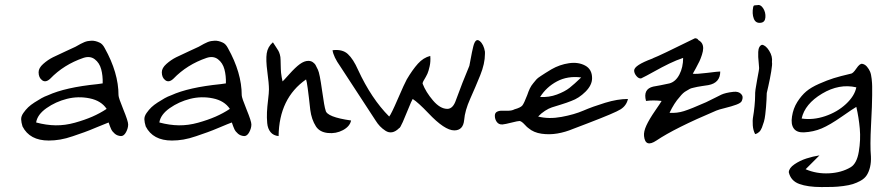

<svg xmlns="http://www.w3.org/2000/svg" viewBox="-20 -618 3545 776"><path d="M317 -384Q238 -357 183 -300Q165 -283 150.5 -293.5Q136 -304 136 -326Q136 -343 154.5 -359.5Q173 -376 194 -386.5Q215 -397 245 -410.5Q275 -424 285 -429Q309 -443 321.5 -448Q334 -453 349.5 -453.5Q365 -454 382 -446Q394 -441 403 -424Q459 -324 459 -233Q459 -223 478.5 -175.5Q498 -128 498 -115Q498 -100 489.5 -84Q481 -68 469 -68Q454 -69 444 -77.5Q434 -86 429.5 -95.5Q425 -105 419 -123Q405 -118 372 -104Q339 -90 320.5 -83.5Q302 -77 274.5 -67.5Q247 -58 223.5 -54Q200 -50 177 -50Q100 -50 71 -107Q66 -123 65.5 -135.5Q65 -148 74.5 -161.5Q84 -175 94 -184.5Q104 -194 119.5 -204Q135 -214 147.5 -221Q160 -228 174 -233Q244 -265 374 -278Q388 -280 395 -281Q396 -312 389 -338Q382 -364 363 -378.5Q344 -393 317 -384ZM411 -178Q389 -211 342.5 -220.5Q296 -230 250.5 -218.5Q205 -207 168 -181Q131 -155 126 -123Q167 -112 205 -111.5Q243 -111 282.5 -122Q322 -133 353 -146.5Q384 -160 411 -178Z M815 -384Q736 -357 681 -300Q663 -283 648.5 -293.5Q634 -304 634 -326Q634 -343 652.5 -359.5Q671 -376 692 -386.5Q713 -397 743 -410.5Q773 -424 783 -429Q807 -443 819.5 -448Q832 -453 847.5 -453.5Q863 -454 880 -446Q892 -441 901 -424Q957 -324 957 -233Q957 -223 976.5 -175.5Q996 -128 996 -115Q996 -100 987.5 -84Q979 -68 967 -68Q952 -69 942 -77.5Q932 -86 927.5 -95.5Q923 -105 917 -123Q903 -118 870 -104Q837 -90 818.5 -83.5Q800 -77 772.5 -67.5Q745 -58 721.5 -54Q698 -50 675 -50Q598 -50 569 -107Q564 -123 563.5 -135.5Q563 -148 572.5 -161.5Q582 -175 592 -184.5Q602 -194 617.5 -204Q633 -214 645.5 -221Q658 -228 672 -233Q742 -265 872 -278Q886 -280 893 -281Q894 -312 887 -338Q880 -364 861 -378.5Q842 -393 815 -384ZM909 -178Q887 -211 840.5 -220.5Q794 -230 748.5 -218.5Q703 -207 666 -181Q629 -155 624 -123Q665 -112 703 -111.5Q741 -111 780.5 -122Q820 -133 851 -146.5Q882 -160 909 -178Z M1114 -376Q1114 -369 1114.5 -356.5Q1115 -344 1115 -338.5Q1115 -333 1116 -323.5Q1117 -314 1118.5 -306Q1120 -298 1122 -289Q1124 -290 1149 -318Q1174 -346 1192 -359Q1210 -372 1226 -372Q1237 -372 1244.5 -366.5Q1252 -361 1255 -356Q1258 -351 1265 -336Q1272 -322 1281.5 -253.5Q1291 -185 1296 -172Q1300 -145 1399 -131Q1394 -107 1366 -92Q1338 -77 1305 -80.5Q1272 -84 1257 -107Q1239 -135 1234 -174Q1222 -286 1217 -297Q1108 -221 1106 -68Q1085 -70 1073.5 -84Q1062 -98 1060 -120.5Q1058 -143 1059 -164.5Q1060 -186 1063.5 -214.5Q1067 -243 1067 -257Q1067 -280 1060.5 -328Q1054 -376 1058 -402.5Q1062 -429 1083 -447Q1087 -441 1094.5 -429.5Q1102 -418 1105 -413Q1108 -408 1111 -398Q1114 -388 1114 -376Z M1919 -452Q1935 -439 1940 -409Q1940 -404 1940 -400Q1940 -361 1921 -314Q1902 -267 1880.5 -219Q1859 -171 1856 -133Q1852 -91 1816 -91Q1777 -91 1711 -161Q1670 -204 1648 -218Q1643 -210 1631 -180Q1619 -150 1608 -125Q1597 -100 1593 -100Q1579 -86 1565 -83.5Q1551 -81 1538 -89.5Q1525 -98 1515.5 -108Q1506 -118 1498 -131L1355 -350Q1328 -388 1324 -415Q1364 -420 1386 -399.5Q1408 -379 1427 -336Q1481 -219 1553 -147Q1561 -156 1588 -218.5Q1615 -281 1624 -297Q1647 -336 1669 -360.5Q1691 -385 1719 -392Q1721 -370 1716.5 -350Q1712 -330 1707.5 -320Q1703 -310 1691 -290Q1688 -284 1688 -280Q1701 -246 1730 -212Q1759 -178 1788 -178Q1811 -178 1823 -214Q1848 -283 1877 -352Q1890 -422 1893 -431Q1902 -466 1919 -452Z M2373 -302Q2373 -274 2346.5 -247.5Q2320 -221 2289 -210Q2272 -203 2247.5 -195.5Q2223 -188 2210.5 -184Q2198 -180 2182.5 -170Q2167 -160 2155 -147Q2198 -136 2249.5 -145.5Q2301 -155 2338 -171Q2375 -187 2425.5 -202.5Q2476 -218 2518 -218Q2512 -191 2488 -176Q2477 -169 2444 -155Q2411 -141 2355 -119.5Q2299 -98 2296 -97Q2265 -84 2233 -78.5Q2201 -73 2169 -77.5Q2137 -82 2116 -100Q2112 -102 2100 -115Q2088 -128 2080 -129Q2073 -129 2047.5 -122.5Q2022 -116 2011 -115Q1996 -114 1988 -125Q1980 -136 1980 -150Q1980 -162 1989 -166.5Q1998 -171 2009.5 -170.5Q2021 -170 2035.5 -170.5Q2050 -171 2059 -176Q2084 -183 2091 -191.5Q2098 -200 2111 -234Q2116 -249 2121.5 -260.5Q2127 -272 2135.5 -282Q2144 -292 2148 -297Q2152 -302 2166 -311Q2180 -320 2184.5 -323Q2189 -326 2209 -338Q2242 -357 2279.5 -362.5Q2317 -368 2345 -353Q2373 -338 2373 -302ZM2329 -305Q2274 -312 2231 -289Q2188 -266 2163 -226Q2199 -224 2231 -236Q2263 -248 2282 -263Q2301 -278 2329 -305Z M2543 -333Q2543 -354 2616 -381Q2620 -383 2622 -384Q2642 -391 2788 -463Q2791 -464 2794.5 -462.5Q2798 -461 2798.5 -461Q2799 -461 2802 -457L2804 -455Q2822 -445 2822 -423Q2822 -412 2817 -396.5Q2812 -381 2807 -370.5Q2802 -360 2792 -341.5Q2782 -323 2780 -320Q2795 -318 2838.5 -323.5Q2882 -329 2891 -329Q2891 -283 2843 -274Q2837 -273 2819.5 -270.5Q2802 -268 2798.5 -267Q2795 -266 2783 -263.5Q2771 -261 2767.5 -258.5Q2764 -256 2755.5 -251.5Q2747 -247 2740.5 -241Q2734 -235 2727 -226Q2705 -202 2686 -162Q2716 -160 2744.5 -169Q2773 -178 2834 -205Q2853 -214 2870.5 -223Q2888 -232 2895.5 -235.5Q2903 -239 2915 -242Q2927 -245 2945 -247Q2965 -249 2975.5 -238Q2986 -227 2978 -210Q2975 -202 2956 -195Q2937 -188 2910.5 -181.5Q2884 -175 2875 -171Q2707 -100 2633 -50Q2588 -20 2583 -68Q2581 -86 2592.5 -111Q2604 -136 2627.5 -170Q2651 -204 2654 -210Q2620 -214 2591 -210Q2578 -258 2620 -268Q2627 -269 2650 -273.5Q2673 -278 2686 -281Q2711 -288 2726 -317Q2741 -346 2741 -384Q2714 -375 2685 -361Q2656 -347 2623 -328.5Q2590 -310 2571 -301Q2561 -300 2552 -311Q2543 -322 2543 -333Z M3055 -526Q3034 -523 3026.5 -543Q3019 -563 3024 -589Q3025 -595 3028.5 -596Q3032 -597 3040 -597Q3054 -601 3064.5 -584.5Q3075 -568 3073.5 -548Q3072 -528 3055 -526ZM3032 -233Q3031 -249 3040 -295Q3049 -341 3048 -344Q3048 -347 3046.5 -363Q3045 -379 3044.5 -387.5Q3044 -396 3044.5 -408Q3045 -420 3049 -427.5Q3053 -435 3060 -437Q3075 -435 3089 -412.5Q3103 -390 3100 -367Q3102 -359 3097 -329Q3092 -299 3085.5 -270.5Q3079 -242 3079 -242Q3079 -233 3078 -215Q3077 -197 3076 -185Q3075 -173 3073 -155.5Q3071 -138 3067.5 -126Q3064 -114 3059.5 -102.5Q3055 -91 3048 -84.5Q3041 -78 3032 -76Q3024 -91 3022.5 -111Q3021 -131 3024 -147.5Q3027 -164 3029.5 -189Q3032 -214 3032 -233Z M3229 -83Q3200 -82 3188 -99Q3176 -116 3181 -147Q3186 -180 3202.5 -206Q3219 -232 3238.5 -248.5Q3258 -265 3291 -279.5Q3324 -294 3349.5 -302Q3375 -310 3418 -320Q3427 -320 3441 -341Q3455 -362 3465 -360Q3476 -358 3484 -348.5Q3492 -339 3496.5 -328.5Q3501 -318 3503 -299Q3505 -280 3505 -269Q3505 -258 3505 -237Q3505 -234 3505 -233Q3505 -198 3500.5 -113.5Q3496 -29 3500 14Q3501 38 3496.5 57Q3492 76 3483.5 89.5Q3475 103 3459 112Q3443 121 3427 126Q3411 131 3387.5 134Q3364 137 3345.5 137.5Q3327 138 3300 138Q3245 138 3210.5 125.5Q3176 113 3168 78Q3169 61 3191 46Q3213 31 3239.5 22.5Q3266 14 3292 10L3236 66Q3280 85 3330.5 82.5Q3381 80 3418 58Q3443 43 3451 -5Q3459 -53 3455 -98Q3451 -143 3441 -186Q3430 -180 3382 -146.5Q3334 -113 3301 -99Q3268 -85 3229 -83ZM3441 -265Q3372 -281 3302.5 -239.5Q3233 -198 3220 -139Q3266 -132 3315 -148.5Q3364 -165 3399 -197.5Q3434 -230 3441 -265Z"/></svg>

Font: Long Cang
Style: Regular
Weight: 400
Designer: ZhongQi
Foundry: ZhongQi
Version: Version 2.001